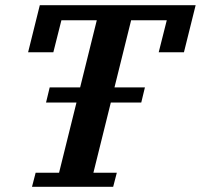

<svg xmlns="http://www.w3.org/2000/svg" viewBox="-20 -718 772 738"><path d="M117 -54H207L274 -324H157L171 -382H288L352 -640H216L185 -517H88L133 -698H732L687 -517H590L621 -640H484L420 -382H537L523 -324H406L339 -54H429L415 0H103Z"/></svg>

Font: IBM Plex Serif SmBld
Style: Italic
Weight: 600
Italic angle: -14°
Designer: Mike Abbink, Paul van der Laan, Pieter van Rosmalen
Foundry: Bold Monday
Version: Version 3.001